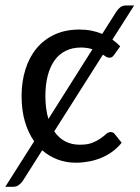

<svg xmlns="http://www.w3.org/2000/svg" viewBox="-46 -594 516 709"><path d="M80.1 -72.3Q58.1 -103.5 45.9 -145.3Q33.7 -187 33.7 -239.3Q33.7 -292.5 47.9 -337.6Q62 -382.8 89.1 -415.5Q116.2 -448.2 156 -466.6Q195.8 -484.9 247.6 -484.9Q271.5 -484.9 292.2 -480.7Q313 -476.6 331.5 -468.8L383.8 -551.3Q390.6 -561.5 398.7 -567.6Q406.7 -573.7 418.9 -573.7H449.2L369.1 -447.8Q385.3 -436 397.9 -422.9L375.5 -391.6Q371.6 -386.2 367.9 -383.5Q364.3 -380.9 357.4 -380.9Q352.1 -380.9 346.4 -384Q340.8 -387.2 334 -392.1L154.3 -108.9Q188 -59.6 249 -59.6Q277.3 -59.6 295.4 -66.9Q313.5 -74.2 325.7 -83Q337.9 -91.8 345.9 -99.1Q354 -106.4 362.8 -106.4Q372.6 -106.4 378.4 -98.1L403.3 -66.9Q387.7 -47.9 368.7 -33.9Q349.6 -20 327.6 -11Q305.7 -2 282 2.4Q258.3 6.8 233.9 6.8Q198.2 6.8 167 -4.9Q135.7 -16.6 109.9 -39.1L38.6 73.2Q32.2 83 23.2 89.4Q14.2 95.7 3.9 95.7H-26.4ZM121.6 -239.3Q121.6 -191.4 132.8 -154.8L295.4 -412.1Q286.6 -415 276.1 -416.7Q265.6 -418.5 252.9 -418.5Q220.7 -418.5 196 -406Q171.4 -393.6 155 -370.4Q138.7 -347.2 130.1 -314Q121.6 -280.8 121.6 -239.3Z"/></svg>

Font: Carlito
Style: Regular
Weight: 400
Designer: Lukasz Dziedzic
Foundry: tyPoland Lukasz Dziedzic
Version: Version 1.104